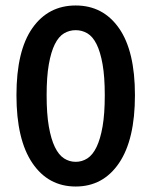

<svg xmlns="http://www.w3.org/2000/svg" viewBox="-20 -668 553 700"><path d="M256 12Q156 12 98 -73.5Q40 -159 40 -321Q40 -483 98 -565.5Q156 -648 256 -648Q356 -648 414 -565Q472 -482 472 -321Q472 -159 414 -73.5Q356 12 256 12ZM256 -78Q279 -78 298.5 -90.5Q318 -103 332 -132Q346 -161 354 -207Q362 -253 362 -321Q362 -388 354 -433.5Q346 -479 332 -507Q318 -535 298.5 -546.5Q279 -558 256 -558Q233 -558 213.5 -546.5Q194 -535 180 -507Q166 -479 158 -433.5Q150 -388 150 -321Q150 -253 158 -207Q166 -161 180 -132Q194 -103 213.5 -90.5Q233 -78 256 -78Z"/></svg>

Font: Giro Sans Semibold
Style: Regular
Weight: 600
Designer: Paul D. Hunt
Foundry: Adobe Systems Incorporated
Version: Version 1.000;PS 1.0;hotconv 1.0.88;makeotf.lib2.5.647800